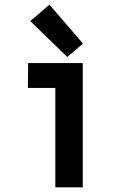

<svg xmlns="http://www.w3.org/2000/svg" viewBox="-20 -799 540 819"><path d="M216 0V-424H99L100 -530H333V0ZM267 -556 109 -709 191 -779 334 -613Z"/></svg>

Font: Iosevka SS01
Style: Bold
Weight: 700
Monospace: yes
Designer: Belleve Invis
Foundry: Belleve Invis
Version: 2.3.3; ttfautohint (v1.8.3)